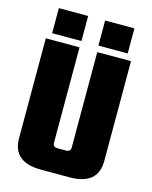

<svg xmlns="http://www.w3.org/2000/svg" viewBox="-120 -883 762 962"><g transform="rotate(15 261.0 -402.5)"><path d="M307 -642H482V-124Q482 0 335 0H187Q40 0 40 -124V-642H215V-147Q215 -125 240 -125H282Q307 -125 307 -147ZM216 -805V-675H64V-805ZM456 -805V-675H304V-805Z"/></g></svg>

Font: Teko
Style: Bold
Weight: 700
Designer: Manushi Parikh, Jonny Pinhorn
Foundry: Indian Type Foundry
Version: Version 1.106;PS 1.0;hotconv 1.0.78;makeotf.lib2.5.61930; tt